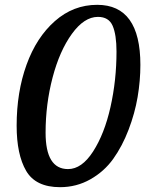

<svg xmlns="http://www.w3.org/2000/svg" viewBox="-20 -770 628 796"><path d="M49 -249Q49 -388 90 -501.5Q131 -615 207.5 -682.5Q284 -750 383 -750Q562 -750 562 -501Q562 -435 550.5 -367.5Q539 -300 513 -232Q487 -164 449.5 -111.5Q412 -59 354.5 -26.5Q297 6 229 6Q128 6 88.5 -61.5Q49 -129 49 -249ZM169 -220Q169 -69 262 -69Q319 -69 366 -142Q413 -215 438 -326Q463 -437 463 -556Q463 -626 447 -663Q431 -700 386 -700Q329 -700 278 -629.5Q227 -559 198 -448.5Q169 -338 169 -220Z"/></svg>

Font: Lobster Two
Style: Italic
Weight: 400
Designer: Pablo Impallari
Foundry: Pablo Impallari. www.impallari.com
Version: Version 1.006